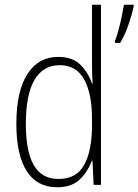

<svg xmlns="http://www.w3.org/2000/svg" viewBox="-20 -780 584 810"><path d="M221 10Q136 10 92.5 -58.5Q49 -127 49 -257Q49 -395 95.5 -467.5Q142 -540 226 -540Q287 -540 320 -506Q353 -472 368 -428H371Q369 -455 368.5 -480.5Q368 -506 368 -531V-760H406V0H375L370 -103H368Q350 -55 316 -22.5Q282 10 221 10ZM465 -608Q471 -621 479 -650Q487 -679 493.5 -710Q500 -741 503 -760H544V-753Q537 -719 521.5 -674.5Q506 -630 487 -599H465ZM227 -25Q303 -25 335.5 -85Q368 -145 368 -248V-280Q368 -385 335 -445Q302 -505 232 -505Q162 -505 125.5 -443Q89 -381 89 -256Q89 -142 122.5 -83.5Q156 -25 227 -25Z"/></svg>

Font: Noto Sans Mono Condensed ExtraLight
Style: Regular
Weight: 200
Width: 3
Designer: Monotype Design Team
Foundry: Monotype Imaging Inc.
Version: Version 2.014; ttfautohint (v1.8.4.7-5d5b)